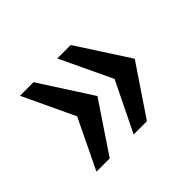

<svg xmlns="http://www.w3.org/2000/svg" viewBox="-90 -604 686 686"><g transform="rotate(-45 252.5 -261.5)"><path d="M61 -453.5H129.5L256 -257L129.5 -68.5H62.5L153.5 -257ZM317.5 -453.5 444.5 -257 317.5 -68.5H250.5L342.5 -257L249.5 -453.5Z"/></g></svg>

Font: 1883 Sans SemiBold
Style: Regular
Weight: 600
Designer: 1883 Sans project is a fork of Public Sans.
Version: Version 1.009